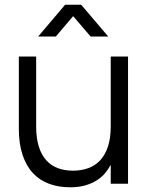

<svg xmlns="http://www.w3.org/2000/svg" viewBox="-20 -780 634 815"><path d="M142 -625 256.5 -760H324.5L439.5 -625H364.5L290.5 -711.5L217 -625ZM133.5 -243.5Q133.5 -193.5 144.8 -157.8Q156 -122 176.8 -99.2Q197.5 -76.5 226.2 -66Q255 -55.5 290 -55.5Q324.5 -55.5 354 -66Q383.5 -76.5 404.8 -99Q426 -121.5 438 -157.2Q450 -193 450 -243.5V-540H523.5V0H450V-80.5Q440.5 -62.5 426.2 -45.2Q412 -28 391.2 -14.8Q370.5 -1.5 342.5 6.8Q314.5 15 277.5 15Q228.5 15 188.5 0.2Q148.5 -14.5 120 -45Q91.5 -75.5 75.8 -122.5Q60 -169.5 60 -233.5V-540H133.5Z"/></svg>

Font: Vela Sans
Style: Regular
Weight: 400
Designer: Principal design: Mikhail Sharanda - project Manrope.
Design modification: Ravid Balaliev
Foundry: Mikhail Sharanda
Version: Version 1.001